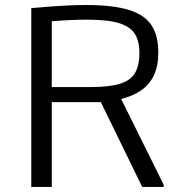

<svg xmlns="http://www.w3.org/2000/svg" viewBox="-20 -735 707 755"><path d="M103 0V-703.1Q145 -707 182.9 -709.7Q220.7 -712.4 254.4 -713.9Q288.1 -715.3 317.4 -715.3Q424.3 -715.3 486.6 -696Q548.8 -676.8 575.7 -635.7Q602.5 -594.7 602.5 -528.3Q602.5 -476.1 585.4 -439.5Q568.4 -402.8 535.6 -380.1Q502.9 -357.4 456.5 -345.7L623.5 -8.8V0H539.1L376.5 -333.5H183.6V0ZM183.6 -392.6H336.4Q411.1 -392.6 452.9 -406Q494.6 -419.4 511.5 -449Q528.3 -478.5 528.3 -526.9Q528.3 -571.3 511.2 -600.3Q494.1 -629.4 449.5 -643.6Q404.8 -657.7 321.8 -657.7Q293 -657.7 258.3 -656.2Q223.6 -654.8 183.6 -651.4Z"/></svg>

Font: Comme Light
Style: Regular
Weight: 300
Version: Version 1.000;gftools[0.9.27]